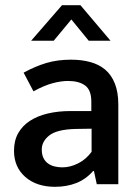

<svg xmlns="http://www.w3.org/2000/svg" viewBox="-20 -710 535 740"><path d="M71 -430Q117 -455 159.5 -467.5Q202 -480 254 -480Q294 -480 327.5 -471Q361 -462 385 -442Q409 -422 422.5 -388.5Q436 -355 436 -307V0H353L342 -51H339Q311 -19 274 -4.5Q237 10 192 10Q121 10 77.5 -28Q34 -66 34 -129Q34 -168 50 -196.5Q66 -225 95 -244Q124 -263 164 -272.5Q204 -282 252 -282H332V-318Q332 -363 308 -380.5Q284 -398 242 -398Q216 -398 183.5 -389.5Q151 -381 109 -358ZM333 -214 270 -213Q199 -211 170 -188Q141 -165 141 -134Q141 -114 147.5 -101Q154 -88 165 -80Q176 -72 190.5 -68.5Q205 -65 220 -65Q251 -65 281.5 -80.5Q312 -96 333 -125ZM406 -553H322L255 -635L187 -553H100L219 -690H290Z"/></svg>

Font: Ek Mukta Medium
Style: Regular
Weight: 500
Designer: Girish Dalvi and Yashodeep Gholap
Foundry: Ek Type
Version: Version 2.538;PS 1.002;hotconv 16.6.51;makeotf.lib2.5.65220;